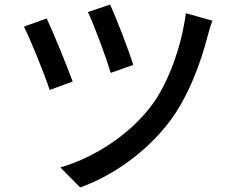

<svg xmlns="http://www.w3.org/2000/svg" viewBox="-20 -784 1040 843"><path d="M463 -764 366 -731C393 -675 449 -524 466 -464L565 -499C547 -559 487 -715 463 -764ZM796 -726C778 -586 720 -415 638 -311C537 -183 385 -89 245 -49L332 39C474 -12 621 -114 725 -251C807 -360 862 -509 892 -627C897 -646 904 -672 913 -693L796 -726ZM185 -703 85 -667C110 -619 178 -453 198 -389L299 -426C275 -493 213 -644 185 -703Z"/></svg>

Font: Noto Sans T Chinese Medium
Style: Regular
Weight: 500
Designer: Ryoko NISHIZUKA (kana & ideographs); Paul D. Hunt (Latin, Greek & Cyrillic); Wenlong ZHANG (bopomofo); Sandoll Communica
Foundry: Adobe Systems Incorporated
Version: Version 1.000;PS 1;hotconv 1.0.78;makeotf.lib2.5.61930